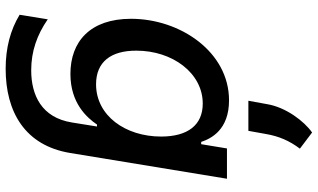

<svg xmlns="http://www.w3.org/2000/svg" viewBox="-236 -642 1092 659"><g transform="rotate(90 309.5 -312.0)"><path d="M325.3 -619H428.6L439.3 -678.6C447.1 -724.1 462.7 -759.9 489.7 -795.8L434.3 -837.7C395.6 -810.7 347.7 -747.9 337 -683.2ZM215.6 214.1C362.9 214.1 479 148.4 504.6 -7.5L593 -545.5H489L474.4 -457H466.6C455.3 -490.8 425.4 -552.6 323.9 -552.6C157.7 -552.6 44 -385.3 44 -216.3C44 -76 122.2 -8.2 233.3 -8.2C333.5 -8.2 383.2 -64.6 407 -99.4H413.7L399.9 -13.5C383.2 90.9 306.1 126.4 220.5 126.4C155.9 126.4 99.1 106.5 45.8 69.6L30.2 166.2C82.4 197.8 143.8 214.1 215.6 214.1ZM268.8 -96.2C192.1 -96.2 153.1 -147 153.4 -234.4C153.1 -358 230.1 -462.4 334.9 -462.4C409.1 -462.4 448.2 -410.5 448.2 -319.6C448.2 -196.7 376.4 -96.2 268.8 -96.2Z"/></g></svg>

Font: TID UI Medium
Style: Italic
Weight: 500
Italic angle: -9.39999°
Designer: The TID Project Authors
Foundry: Bakken & Bæck
Version: Version 1.001;hotconv 1.0.109;makeotfexe 2.5.65596